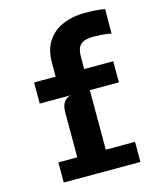

<svg xmlns="http://www.w3.org/2000/svg" viewBox="-122 -917 843 1005"><g transform="rotate(-15 300.0 -414.5)"><path d="M200 -15V-355.5Q200 -386.5 213.5 -407Q227 -427.5 251.5 -431.5L200 -523.5V-621.5Q200 -693.5 231.2 -739.2Q262.5 -785 315 -807Q367.5 -829 431 -829Q458.5 -829 478 -828Q497.5 -827 512.5 -825.2Q527.5 -823.5 541.5 -821L541 -687.5Q530.5 -690.5 516.2 -692.5Q502 -694.5 484.2 -695.8Q466.5 -697 444.5 -697Q414.5 -697 394.5 -689.8Q374.5 -682.5 364.5 -664Q354.5 -645.5 354.5 -611.5V-15ZM97.5 0V-109H513V0ZM83 -431.5V-546H512V-431.5Z"/></g></svg>

Font: Spline Sans Mono
Style: Bold
Weight: 700
Designer: Eben Sorkin, Mirko Velimirovic
Foundry: Sorkin Type
Version: Version 1.004